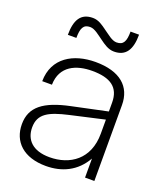

<svg xmlns="http://www.w3.org/2000/svg" viewBox="-137 -811 763 910"><g transform="rotate(20 244.5 -356.0)"><path d="M397 0H444V-383C444 -475 382 -532 257 -532C147 -532 51 -479 50 -360H99C101 -456 177 -487 257 -487C348 -487 396 -455 396 -378V-333L217 -295C89 -268 29 -223 29 -136C29 -48 90 12 203 12C283 12 354 -20 397 -96ZM80 -138C80 -207 128 -231 224 -253L396 -292V-221C396 -92 308 -33 205 -33C119 -33 80 -77 80 -138ZM89 -608H132C132 -656 142 -679 176 -679C200 -679 224 -657 247 -641C269 -625 292 -608 321 -608C381 -608 406 -649 406 -724H363C363 -676 353 -653 318 -653C294 -653 271 -675 247 -691C225 -707 203 -724 174 -724C113 -724 89 -683 89 -608Z"/></g></svg>

Font: Aspekta 200
Style: Regular
Weight: 200
Designer: Ivo Dolenc
Version: Version 2.000